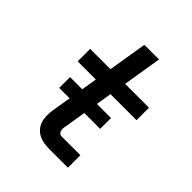

<svg xmlns="http://www.w3.org/2000/svg" viewBox="-200 -868 1001 1001"><g transform="rotate(45 300.0 -367.5)"><path d="M323 0Q302 0 282 -3.5Q262 -7 245 -16Q228 -25 215.5 -40Q203 -55 197 -74Q191 -93 191 -113.5Q191 -134 194 -155L239 -428H105V-520H255L290 -735H398L363 -520H539V-428H347L300 -140Q298 -132 298 -124Q298 -116 300.5 -108.5Q303 -101 309 -96.5Q315 -92 323 -92H461V0ZM135 -262V-342H437V-262Z"/></g></svg>

Font: Iosevka SS04 SmBd Ex Obl
Style: Regular
Weight: 600
Width: 7
Italic angle: -9°
Monospace: yes
Designer: Belleve Invis
Foundry: Belleve Invis
Version: Version 19.0.0; ttfautohint (v1.8.4)